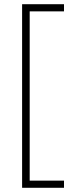

<svg xmlns="http://www.w3.org/2000/svg" viewBox="-20 -734 353 912"><path d="M284 124H121V-680H284V-714H85V158H284Z"/></svg>

Font: Noto Sans Thai Looped SemiCondensed ExtraLight
Style: Regular
Weight: 200
Width: 4
Designer: Sasikarn Vongin, Ben Mitchell
Foundry: The Fontpad Ltd
Version: Version 1.001